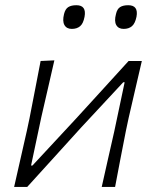

<svg xmlns="http://www.w3.org/2000/svg" viewBox="-20 -734 612 754"><path d="M35.5 0Q48 -55.5 60 -108Q72 -160.5 85.5 -220.5L96 -270Q108.5 -333 118.5 -385.8Q128.5 -438.5 139.5 -494.5L193.5 -497Q181 -441.5 168.8 -389.2Q156.5 -337 142.5 -275L102 -84H107.5L277 -266.5Q328 -322 380.5 -379.8Q433 -437.5 485 -494.5H537Q524 -438.5 511.8 -386Q499.5 -333.5 485 -270L474.5 -220.5Q462.5 -159.5 452.5 -107.8Q442.5 -56 432 0H379.5Q392 -55 403.5 -106.8Q415 -158.5 428.5 -217L469.5 -411H464L297.5 -232Q246 -175 192.8 -116.5Q139.5 -58 87 0ZM465.5 -620.5Q445 -620.5 436.5 -635.8Q428 -651 435.5 -679Q440 -699 451.8 -706.2Q463.5 -713.5 483.5 -713.5Q524.5 -713.5 516 -668Q510.5 -641.5 498 -631Q485.5 -620.5 465.5 -620.5ZM262 -620.5Q241.5 -620.5 233 -635.8Q224.5 -651 231.5 -679Q236.5 -699 248.2 -706.2Q260 -713.5 280 -713.5Q320.5 -713.5 312 -668Q307 -641.5 294.5 -631Q282 -620.5 262 -620.5Z"/></svg>

Font: Commissioner Loud ExtraLight
Style: Italic
Weight: 200
Italic angle: -12°
Designer: Kostas Bartsokas
Foundry: Kostas Bartsokas
Version: Version 1.000; ttfautohint (v1.8.3)